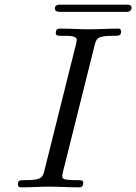

<svg xmlns="http://www.w3.org/2000/svg" viewBox="-20 -806 586 826"><path d="M216 -769C216 -757 228 -755 237 -755H524C543 -755 546 -766 546 -773C546 -784 537 -786 524 -786H237C218 -786 216 -775 216 -769ZM57 -13C57 -2 64 0 71 0C111 0 153 -3 194 -3C235 -3 278 0 318 0C325 0 338 0 338 -19C338 -31 330 -31 310 -31C248 -31 248 -38 248 -49C248 -50 248 -56 252 -71L387 -611C395 -643 401 -652 470 -652C491 -652 501 -652 501 -671C501 -683 491 -683 487 -683C447 -683 405 -680 364 -680C323 -680 280 -683 239 -683C232 -683 220 -683 220 -665C220 -652 227 -652 247 -652C281 -652 310 -652 310 -635C310 -632 308 -619 307 -616L171 -72C163 -39 154 -31 87 -31C66 -31 57 -31 57 -13Z"/></svg>

Font: CMU Serif
Style: Italic
Weight: 500
Italic angle: -14.04°
Version: Version 0.7.0